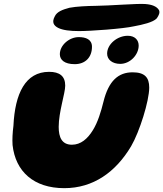

<svg xmlns="http://www.w3.org/2000/svg" viewBox="-20 -961 851 1001"><path d="M390.5 -799C447.5 -798.5 623 -811 679 -824C722.5 -832 778 -844.5 797 -865C809 -881.5 814.5 -896 809 -908C797.5 -928 771.5 -937.5 737.5 -940C700 -943.5 547 -931 478 -930.5C434.5 -930 379 -927.5 342 -920.5C306.5 -911 276.5 -900 265.5 -875.5C249 -845 260 -827.5 283.5 -815.5C307.5 -803.5 346 -799 390.5 -799ZM607 -628C658 -628 703 -675 703 -723.5C703 -751.5 684 -774.5 646 -774.5C592 -774.5 538.5 -731 538.5 -681.5C538.5 -650 566 -628 607 -628ZM369.5 -626.5C425.5 -626.5 459.5 -663 459.5 -717C459.5 -756 427 -767.5 390.5 -767.5C341.5 -767.5 292 -726 292 -678.5C292 -649 316 -626.5 369.5 -626.5ZM315 20C466.5 20 583.5 -64 663.5 -198.5C707.5 -273.5 758 -435 758 -504.5C758 -557 734.5 -584 671.5 -584C597.5 -584 546.5 -540.5 519.5 -431C506.5 -378.5 490 -323.5 464 -282C436.5 -237 401 -206.5 355 -206.5C303 -206.5 286 -244.5 286 -299.5C286 -377.5 320 -474.5 320 -514.5C320 -564 291 -586.5 236 -586.5C112 -586.5 58 -473 50 -305C45.5 -269 43.5 -235.5 45.5 -205C60.5 -67 156 20 315 20Z"/></svg>

Font: Gluten
Style: Bold Italic
Weight: 700
Italic angle: -13°
Designer: Tyler Finck
Foundry: Etcetera Type Company
Version: Version 0.920